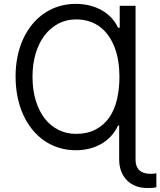

<svg xmlns="http://www.w3.org/2000/svg" viewBox="-20 -757 820 982"><path d="M673.3 58.2Q673.3 79.5 679.3 93.8Q685.4 108 696 116.5Q706.7 125 721.2 128.6Q735.8 132.1 752.8 132.1Q760.3 132.1 767.4 131.2Q774.5 130.3 779.8 129.3V200.3Q770.2 203.5 757.3 204Q744.3 204.5 731.5 204.5Q701.7 204.5 675.8 195Q649.9 185.4 630.7 166.7Q611.5 148.1 600.5 120.7Q589.5 93.4 589.5 58.2V-115.1H583.8Q570 -84.9 548.3 -61.3Q526.6 -37.6 498.8 -21.5Q470.9 -5.3 437.9 3Q404.8 11.4 367.9 11.4Q322.4 11.4 282 -1.1Q241.5 -13.5 207.2 -36.9Q172.9 -60.4 145.6 -93.9Q118.3 -127.5 99.1 -169.4Q79.9 -211.3 69.8 -261Q59.7 -310.7 59.7 -366.5Q59.7 -420.5 69.8 -468.9Q79.9 -517.4 98.9 -558.6Q117.9 -599.8 145.1 -632.8Q172.2 -665.8 206.5 -689.1Q240.8 -712.4 281.4 -724.8Q322.1 -737.2 367.9 -737.2Q405.2 -737.2 438.6 -728.9Q471.9 -720.5 499.8 -704.9Q527.7 -689.3 549.2 -666.5Q570.7 -643.8 583.8 -615.1H592.3V-727.3H673.3ZM367.9 -72.4Q427.9 -72.4 470.3 -95.2Q512.8 -117.9 539.6 -157.3Q566.4 -196.7 578.7 -250.2Q590.9 -303.6 590.9 -365.1Q590.9 -405.2 585 -442.5Q579.2 -479.8 567.1 -512.3Q555 -544.7 536.8 -571.6Q518.5 -598.4 494 -617.5Q469.5 -636.7 438.2 -647.2Q407 -657.7 369.3 -657.7Q318.9 -657.7 277.7 -635.7Q236.5 -613.6 207.2 -574.8Q177.9 -535.9 162.1 -482.2Q146.3 -428.6 146.3 -365.1Q146.3 -297.6 162.8 -243.3Q179.3 -188.9 208.6 -151.1Q237.9 -113.3 278.8 -92.9Q319.6 -72.4 367.9 -72.4Z"/></svg>

Font: Fast_Sans
Style: Regular
Weight: 400
Designer: Rasmus Andersson
Foundry: rsms
Version: Version 3.018;git-588b23468